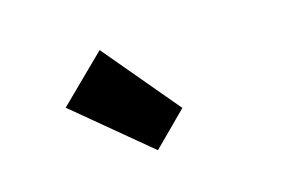

<svg xmlns="http://www.w3.org/2000/svg" viewBox="-49 -928 699 467"><g transform="rotate(-15 300.0 -694.0)"><path d="M300 -558 110 -716 226 -830 384 -642Z"/></g></svg>

Font: TypoPRO Source Code Pro
Style: Regular
Weight: 900
Monospace: yes
Designer: Paul D. Hunt, Teo Tuominen
Foundry: Adobe Systems Incorporated
Version: Version 2.010;PS 1.0;hotconv 1.0.84;makeotf.lib2.5.63406